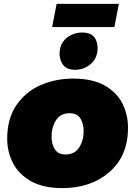

<svg xmlns="http://www.w3.org/2000/svg" viewBox="-20 -959 694 987"><path d="M568 -820H248L271 -939H591ZM365 -600Q293 -600 286 -679Q286 -719 303.5 -743.5Q321 -768 348 -780Q375 -792 403 -792Q478 -792 482 -714Q482 -661 447 -630.5Q412 -600 365 -600ZM300 8Q205 8 142 -26Q76.5 -62.5 46.8 -120.5Q17 -178.5 17 -246Q17 -347 62.5 -416Q111.5 -488 189 -521.5Q266.5 -555 356 -555Q452 -555 514.5 -521.5Q579.5 -485.5 608.8 -427.8Q638 -370 638 -302Q638 -158 543 -75Q448 8 300 8ZM317 -165Q364 -165 387 -201Q410 -237 410 -285Q410 -324 393 -350.5Q376 -377 338 -377Q291 -377 268 -341Q245 -305 245 -257Q245 -218 262 -191.5Q279 -165 317 -165Z"/></svg>

Font: Argentum Sans Black
Style: Italic
Weight: 900
Italic angle: -11°
Designer: Julieta Ulanovsky (font), Cristiano Sobral (main changes and remaster)
Foundry: Julieta Ulanovsky (font), Cristiano Sobral (main changes and remaster)
Version: Version 2.007;June 15, 2022;FontCreator 14.0.0.2814 64-bit; 